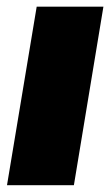

<svg xmlns="http://www.w3.org/2000/svg" viewBox="-20 -542 324 562"><path d="M0.5 0 87.4 -522.5H282.7L196.3 0Z"/></svg>

Font: Inter 28pt Black
Style: Italic
Weight: 900
Italic angle: -9.3988°
Designer: Rasmus Andersson
Foundry: rsms
Version: Version 4.001;git-66647c0bb